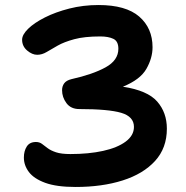

<svg xmlns="http://www.w3.org/2000/svg" viewBox="-20 -732 740 764"><path d="M281 12Q205 12 160 -4.5Q115 -21 95 -47.5Q75 -74 75 -105Q75 -131 86.5 -149Q98 -167 123 -167Q137 -167 147 -159.5Q157 -152 169.5 -142.5Q182 -133 203 -126Q224 -119 260 -119Q333 -119 390 -131.5Q447 -144 480 -168.5Q513 -193 513 -227Q513 -268 462.5 -283Q412 -298 296 -298Q262 -298 244.5 -321.5Q227 -345 227 -373Q227 -389 235.5 -400.5Q244 -412 264 -417Q349 -436 400 -464Q451 -492 451 -538Q451 -568 431 -577.5Q411 -587 379 -587Q316 -587 275.5 -576Q235 -565 209.5 -550.5Q184 -536 165.5 -525Q147 -514 128 -514Q108 -514 88 -531Q68 -548 68 -574Q68 -594 92 -617.5Q116 -641 158.5 -662.5Q201 -684 256 -698Q311 -712 372 -712Q481 -712 534 -666Q587 -620 587 -544Q587 -501 562.5 -458Q538 -415 469 -387Q567 -372 605.5 -328Q644 -284 644 -220Q644 -143 597 -91.5Q550 -40 468 -14Q386 12 281 12Z"/></svg>

Font: Shantell Sans Normal
Style: Regular
Weight: 600
Designer: Stephen Nixon, Anya Danilova, Shantell Martin
Foundry: Arrow Type
Version: Version 1.009;[a7da0bfa3]